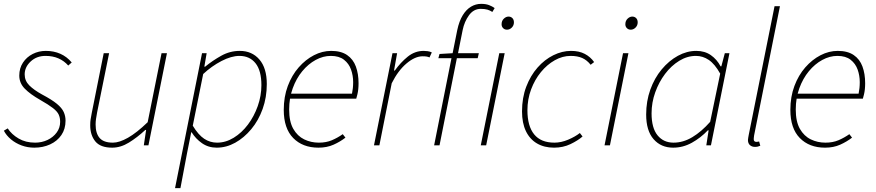

<svg xmlns="http://www.w3.org/2000/svg" viewBox="-20 -754 4544 996"><path d="M158 12Q123 12 92 0.5Q61 -11 37 -31Q13 -51 0 -76L20 -88Q40 -57 76.5 -35.5Q113 -14 162 -14Q197 -14 226.5 -28Q256 -42 274 -66.5Q292 -91 292 -122Q292 -143 284.5 -159.5Q277 -176 254.5 -193.5Q232 -211 188 -236Q137 -265 108.5 -294Q80 -323 80 -362Q80 -400 99 -429Q118 -458 149.5 -474Q181 -490 218 -490Q259 -490 293 -475Q327 -460 352 -430L334 -414Q313 -438 283.5 -451Q254 -464 216 -464Q170 -464 139 -435Q108 -406 108 -368Q108 -335 132 -311Q156 -287 198 -264Q249 -237 275 -215.5Q301 -194 310.5 -173Q320 -152 320 -128Q320 -85 298.5 -53.5Q277 -22 240 -5Q203 12 158 12Z M562 12Q501 12 474.5 -20.5Q448 -53 448 -104Q448 -122 450 -134.5Q452 -147 456 -168L518 -478H546L484 -172Q480 -150 478 -136.5Q476 -123 476 -108Q476 -62 497 -38Q518 -14 566 -14Q599 -14 644 -39.5Q689 -65 746 -120L818 -478H846L750 0H726L738 -80H734Q692 -41 649 -14.5Q606 12 562 12Z M888 222 1028 -478H1052L1040 -408H1044Q1083 -440 1128 -465Q1173 -490 1224 -490Q1287 -490 1325.5 -445.5Q1364 -401 1364 -318Q1364 -249 1342.5 -189Q1321 -129 1283.5 -84Q1246 -39 1200 -13.5Q1154 12 1104 12Q1061 12 1028 -11Q995 -34 974 -68H972L950 42L916 222ZM1106 -14Q1151 -14 1192.5 -39.5Q1234 -65 1266 -107.5Q1298 -150 1317 -203.5Q1336 -257 1336 -312Q1336 -388 1305.5 -426Q1275 -464 1222 -464Q1180 -464 1129 -437.5Q1078 -411 1034 -370L980 -102Q1009 -54 1039.5 -34Q1070 -14 1106 -14Z M1632 12Q1550 12 1501 -38Q1452 -88 1452 -184Q1452 -252 1473 -308Q1494 -364 1529.5 -404.5Q1565 -445 1608.5 -467.5Q1652 -490 1698 -490Q1749 -490 1780.5 -468.5Q1812 -447 1826 -409Q1840 -371 1840 -322Q1840 -306 1838.5 -291.5Q1837 -277 1834 -264.5Q1831 -252 1828 -242H1476L1482 -268H1806Q1809 -283 1810.5 -297.5Q1812 -312 1812 -328Q1812 -362 1801 -393Q1790 -424 1764.5 -444Q1739 -464 1696 -464Q1656 -464 1617.5 -443Q1579 -422 1548 -384.5Q1517 -347 1498.5 -296Q1480 -245 1480 -186Q1480 -123 1501.5 -85.5Q1523 -48 1558 -31Q1593 -14 1634 -14Q1672 -14 1701.5 -26.5Q1731 -39 1758 -58L1772 -40Q1745 -19 1710.5 -3.5Q1676 12 1632 12Z M1920 0 2016 -478H2040L2024 -388H2028Q2058 -430 2095 -460Q2132 -490 2178 -490Q2187 -490 2198.5 -488.5Q2210 -487 2220 -482L2208 -456Q2202 -459 2194 -460.5Q2186 -462 2172 -462Q2133 -462 2089 -425Q2045 -388 2012 -322L1948 0Z M2232 0 2322 -452H2254L2260 -474L2328 -478L2352 -598Q2362 -645 2380.5 -675Q2399 -705 2423.5 -719.5Q2448 -734 2476 -734Q2500 -734 2517 -727.5Q2534 -721 2546 -712L2534 -692Q2522 -700 2508.5 -704Q2495 -708 2474 -708Q2437 -708 2413 -675Q2389 -642 2380 -598L2356 -478H2464L2458 -452H2350L2260 0Z M2474 0 2570 -478H2598L2502 0ZM2610 -600Q2598 -600 2590 -608Q2582 -616 2582 -628Q2582 -646 2593.5 -657Q2605 -668 2618 -668Q2630 -668 2638 -660Q2646 -652 2646 -638Q2646 -622 2635 -611Q2624 -600 2610 -600Z M2854 12Q2803 12 2765.5 -10Q2728 -32 2708 -74Q2688 -116 2688 -176Q2688 -247 2710 -304.5Q2732 -362 2768.5 -403.5Q2805 -445 2850.5 -467.5Q2896 -490 2942 -490Q2984 -490 3013.5 -474.5Q3043 -459 3062 -432L3044 -418Q3025 -442 3000.5 -453Q2976 -464 2940 -464Q2898 -464 2858 -441.5Q2818 -419 2786 -380Q2754 -341 2735 -290Q2716 -239 2716 -182Q2716 -100 2751 -57Q2786 -14 2856 -14Q2891 -14 2927.5 -29.5Q2964 -45 2988 -64L3002 -46Q2978 -25 2939.5 -6.5Q2901 12 2854 12Z M3116 0 3212 -478H3240L3144 0ZM3252 -600Q3240 -600 3232 -608Q3224 -616 3224 -628Q3224 -646 3235.5 -657Q3247 -668 3260 -668Q3272 -668 3280 -660Q3288 -652 3288 -638Q3288 -622 3277 -611Q3266 -600 3252 -600Z M3472 12Q3409 12 3370.5 -32Q3332 -76 3332 -160Q3332 -229 3353.5 -289Q3375 -349 3412.5 -394Q3450 -439 3496.5 -464.5Q3543 -490 3592 -490Q3636 -490 3667.5 -468Q3699 -446 3718 -410H3722L3740 -478H3764L3668 0H3644L3656 -78H3652Q3615 -39 3569 -13.5Q3523 12 3472 12ZM3474 -14Q3524 -14 3571.5 -42.5Q3619 -71 3664 -122L3716 -372Q3688 -422 3657 -443Q3626 -464 3590 -464Q3545 -464 3503.5 -438.5Q3462 -413 3430 -370.5Q3398 -328 3379 -275Q3360 -222 3360 -166Q3360 -90 3391 -52Q3422 -14 3474 -14Z M3896 8Q3881 8 3870.5 -1Q3860 -10 3860 -28Q3860 -33 3861.5 -40Q3863 -47 3864 -54L3998 -722H4026L3892 -52Q3891 -45 3890.5 -40Q3890 -35 3890 -32Q3890 -18 3904 -18Q3907 -18 3909.5 -18.5Q3912 -19 3918 -20L3924 2Q3917 5 3911 6.5Q3905 8 3896 8Z M4260 12Q4178 12 4129 -38Q4080 -88 4080 -184Q4080 -252 4101 -308Q4122 -364 4157.5 -404.5Q4193 -445 4236.5 -467.5Q4280 -490 4326 -490Q4377 -490 4408.5 -468.5Q4440 -447 4454 -409Q4468 -371 4468 -322Q4468 -306 4466.5 -291.5Q4465 -277 4462 -264.5Q4459 -252 4456 -242H4104L4110 -268H4434Q4437 -283 4438.5 -297.5Q4440 -312 4440 -328Q4440 -362 4429 -393Q4418 -424 4392.5 -444Q4367 -464 4324 -464Q4284 -464 4245.5 -443Q4207 -422 4176 -384.5Q4145 -347 4126.5 -296Q4108 -245 4108 -186Q4108 -123 4129.5 -85.5Q4151 -48 4186 -31Q4221 -14 4262 -14Q4300 -14 4329.5 -26.5Q4359 -39 4386 -58L4400 -40Q4373 -19 4338.5 -3.5Q4304 12 4260 12Z"/></svg>

Font: Source Sans 3 ExtraLight
Style: Italic
Weight: 250
Italic angle: -11°
Designer: Paul D. Hunt
Foundry: Adobe
Version: Version 3.046;hotconv 1.0.118;makeotfexe 2.5.65603